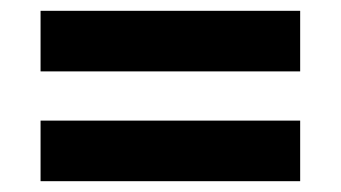

<svg xmlns="http://www.w3.org/2000/svg" viewBox="-20 -508 630 355"><path d="M55 -376V-488H535V-376ZM55 -173V-285H535V-173Z"/></svg>

Font: Cazoo Sans SemiBold
Style: Regular
Weight: 600
Designer: Jonathan Barnbrook, Julián Moncada
Foundry: Barnbrook Fonts
Version: Version 2.000;Glyphs 3.2.3 (3260)